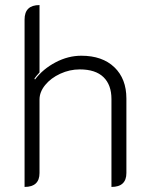

<svg xmlns="http://www.w3.org/2000/svg" viewBox="-20 -729 586 758"><path d="M77 -652Q77 -709 136 -709V-443Q123 -429 116 -419L118 -415Q150 -457 199.5 -483Q249 -509 301 -509Q384 -509 431.5 -463.5Q479 -418 479 -340V-46Q479 9 420 9V-338Q420 -394 388.5 -424.5Q357 -455 295 -455Q255 -455 218 -438Q181 -421 158.5 -393.5Q136 -366 136 -336V-46Q136 9 77 9Z"/></svg>

Font: K2D ExtraLight
Style: Regular
Weight: 275
Designer: Katatrad Aksorn Co.,Ltd.
Foundry: Cadson Demak Co.,Ltd.
Version: Version 1.000; ttfautohint (v1.6)